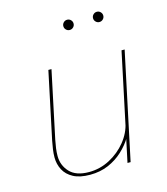

<svg xmlns="http://www.w3.org/2000/svg" viewBox="-112 -828 803 924"><g transform="rotate(-15 290.0 -366.0)"><path d="M223.5 8.5Q172.5 8.5 140.5 -8.5Q108.5 -25.5 93.5 -54Q78.5 -82.5 78.5 -116.5Q78.5 -135.5 81.5 -156.5Q84.5 -177.5 88.5 -197.5L159 -531H174.5L104 -197.5Q100 -177.5 97.2 -157.8Q94.5 -138 94.5 -119.5Q94.5 -72.5 125.8 -39Q157 -5.5 221.5 -5.5Q276.5 -5.5 325.2 -31.2Q374 -57 407.8 -98.8Q441.5 -140.5 451.5 -189L465 -183.5Q458.5 -152 438.5 -118.5Q418.5 -85 387.2 -56Q356 -27 314.8 -9.2Q273.5 8.5 223.5 8.5ZM411 0 523.5 -531H539L426.5 0ZM308.5 -690Q298 -690 290.5 -697.5Q283 -705 283 -715.5Q283 -726 290.5 -733.5Q298 -741 308.5 -741Q319 -741 326.5 -733.5Q334 -726 334 -715.5Q334 -705 326.5 -697.5Q319 -690 308.5 -690ZM456.5 -690Q446 -690 438.5 -697.5Q431 -705 431 -715.5Q431 -726 438.5 -733.5Q446 -741 456.5 -741Q467 -741 474.5 -733.5Q482 -726 482 -715.5Q482 -705 474.5 -697.5Q467 -690 456.5 -690Z"/></g></svg>

Font: Epilogue Thin
Style: Italic
Weight: 250
Italic angle: -12°
Designer: Tyler Finck
Foundry: Etcetera Type Co
Version: Version 2.112